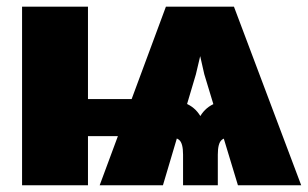

<svg xmlns="http://www.w3.org/2000/svg" viewBox="-20 -549 914 569"><path d="M685.1 0 585.4 -329.1 540 -529.3H673.3L872.6 0ZM45.4 0V-529.3H240.7V0ZM140.6 -145.5V-255.4H432.1V-145.5ZM522.5 0V-90.8Q522.5 -124.5 511 -134.3Q499.5 -144 468.3 -144V-254.4Q500 -254.4 528.8 -243.2Q557.6 -231.9 573.7 -205.1Q589.8 -231.9 618.9 -243.2Q647.9 -254.4 679.2 -254.4V-144Q648.4 -144 637 -134.3Q625.5 -124.5 625.5 -90.8V0ZM275.4 0 471.7 -529.3H607.9L560.5 -328.6L462.9 0Z"/></svg>

Font: Inter 24pt Black
Style: Regular
Weight: 900
Designer: Rasmus Andersson
Foundry: rsms
Version: Version 4.001;git-66647c0bb